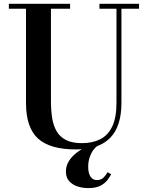

<svg xmlns="http://www.w3.org/2000/svg" viewBox="-20 -770 782 1008"><path d="M710 -750V-724H617.5V-230Q617.5 -106.5 558.2 -46Q499 14.5 378.5 14.5Q242 14.5 179.2 -43Q116.5 -100.5 116.5 -230V-724H26.5V-750H348V-724H247.5V-240Q247.5 -190.5 254 -149.8Q260.5 -109 278 -79.8Q295.5 -50.5 327.5 -34.5Q359.5 -18.5 410 -18.5Q465.5 -18.5 506.2 -39Q547 -59.5 569.2 -106Q591.5 -152.5 591.5 -230V-724H502V-750ZM443 217.5Q413 217.5 386.2 208.5Q359.5 199.5 342.8 180.5Q326 161.5 326 131.5Q326 101.5 340.8 77.2Q355.5 53 379.5 34Q403.5 15 431.5 1.5Q459.5 -12 486 -20L493 -4.5Q481 2.5 469.5 18.2Q458 34 450.5 56.5Q443 79 443 106Q443 138.5 455 157Q467 175.5 489.5 175.5Q510 175.5 522.8 163Q535.5 150.5 545 134L563.5 145Q556.5 159 543.5 176Q530.5 193 506.8 205.2Q483 217.5 443 217.5Z"/></svg>

Font: Bodoni Moda 9pt SemiBold
Style: Regular
Weight: 600
Designer: Owen Earl
Foundry: indestructible type
Version: Version 2.005